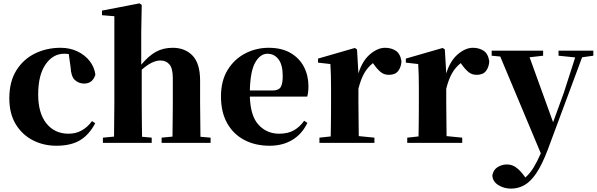

<svg xmlns="http://www.w3.org/2000/svg" viewBox="-20 -846 3537 1137"><path d="M314 17.1Q237.8 17.1 174.6 -15.4Q111.3 -47.9 73.2 -110.4Q35.2 -172.9 35.2 -264.2Q35.2 -361.8 76.4 -428.5Q117.7 -495.1 186.8 -529.1Q255.9 -563 338.9 -563Q394 -563 438.5 -541.7Q482.9 -520.5 511 -484.6Q539.1 -448.7 544.9 -403.8Q528.8 -351.1 478 -351.1Q446.3 -351.1 423.3 -372.3Q400.4 -393.6 397.9 -449.2L387.2 -525.9Q380.4 -526.9 373.5 -527.3Q366.7 -527.8 359.9 -527.8Q293.5 -527.8 249.8 -464.6Q206.1 -401.4 206.1 -286.1Q206.1 -175.8 254.9 -115Q303.7 -54.2 386.2 -54.2Q429.7 -54.2 464.6 -74Q499.5 -93.8 524.9 -128.9L543.9 -116.2Q507.3 -46.9 453.1 -14.9Q398.9 17.1 314 17.1Z M999 0H937V-30.8L1001.5 -37.1Q1002 -65.9 1002.2 -101.8Q1002.4 -137.7 1002.9 -173.3Q1003.4 -209 1003.4 -237.8V-382.8Q1003.4 -440.9 983.4 -464.4Q963.4 -487.8 930.2 -487.8Q880.4 -487.8 819.3 -433.1V-237.8Q819.3 -210 819.6 -174.1Q819.8 -138.2 820.3 -101.8Q820.8 -65.4 821.3 -36.1L878.4 -30.8V0H589.4V-30.8L655.3 -37.1L657.2 -237.8V-750L584 -755.9V-783.2L806.2 -826.2L819.3 -816.9L816.4 -655.8V-462.9Q860.4 -515.6 903.6 -539.3Q946.8 -563 1002.4 -563Q1075.7 -563 1120.4 -516.6Q1165 -470.2 1165 -368.2V-237.8L1167 -36.1L1227.1 -30.8V0Z M1576.7 17.1Q1491.7 17.1 1426.8 -17.1Q1361.8 -51.3 1325.2 -116.5Q1288.6 -181.6 1288.6 -274.9Q1288.6 -368.2 1328.4 -432.4Q1368.2 -496.6 1432.6 -529.8Q1497.1 -563 1570.3 -563Q1647.9 -563 1700.4 -532.5Q1752.9 -502 1779.8 -450.2Q1806.6 -398.4 1806.6 -335Q1806.6 -300.8 1799.3 -273.9H1459.5Q1463.4 -157.7 1512 -106Q1560.5 -54.2 1633.3 -54.2Q1686.5 -54.2 1721.7 -75Q1756.8 -95.7 1781.2 -130.9L1800.3 -118.2Q1769 -52.7 1711.7 -17.8Q1654.3 17.1 1576.7 17.1ZM1459.5 -310.1H1594.2Q1628.9 -310.1 1641.6 -329.3Q1654.3 -348.6 1654.3 -395Q1654.3 -461.9 1629.2 -494.9Q1604 -527.8 1563.5 -527.8Q1522 -527.8 1492.2 -477.3Q1462.4 -426.8 1459.5 -310.1Z M2102.5 -320.8V-237.8L2104.5 -40L2197.3 -30.8V0H1871.6V-30.8L1938.5 -38.1Q1939 -66.9 1939.5 -102.8Q1939.9 -138.7 1940.2 -174.3Q1940.4 -210 1940.4 -237.8V-320.8Q1940.4 -370.6 1939.5 -400.9Q1938.5 -431.2 1936.5 -466.8L1863.3 -475.1V-499L2081.5 -562L2094.2 -553.2L2102.5 -411.1Q2125.5 -485.8 2170.9 -524.4Q2216.3 -563 2260.3 -563Q2296.4 -563 2323.2 -545.9Q2350.1 -528.8 2357.4 -483.9Q2356 -449.7 2338.4 -426.3Q2320.8 -402.8 2283.2 -402.8Q2254.9 -402.8 2234.9 -418.9Q2214.8 -435.1 2195.3 -462.9L2188.5 -472.2Q2156.7 -447.3 2136.7 -411.9Q2116.7 -376.5 2102.5 -320.8Z M2622.6 -320.8V-237.8L2624.5 -40L2717.3 -30.8V0H2391.6V-30.8L2458.5 -38.1Q2459 -66.9 2459.5 -102.8Q2460 -138.7 2460.2 -174.3Q2460.4 -210 2460.4 -237.8V-320.8Q2460.4 -370.6 2459.5 -400.9Q2458.5 -431.2 2456.5 -466.8L2383.3 -475.1V-499L2601.6 -562L2614.3 -553.2L2622.6 -411.1Q2645.5 -485.8 2690.9 -524.4Q2736.3 -563 2780.3 -563Q2816.4 -563 2843.3 -545.9Q2870.1 -528.8 2877.4 -483.9Q2876 -449.7 2858.4 -426.3Q2840.8 -402.8 2803.2 -402.8Q2774.9 -402.8 2754.9 -418.9Q2734.9 -435.1 2715.3 -462.9L2708.5 -472.2Q2676.8 -447.3 2656.7 -411.9Q2636.7 -376.5 2622.6 -320.8Z M3287.6 -516.1V-545.9H3493.7V-516.1L3427.2 -506.8L3223.6 41Q3190.4 128.4 3156.7 178.7Q3123 229 3085.9 250Q3048.8 271 3006.3 271Q2964.4 271 2930.9 250Q2897.5 229 2895.5 192.9Q2901.4 159.2 2926.8 143.6Q2952.1 127.9 2981.4 127.9Q3011.2 127.9 3033.9 144Q3056.6 160.2 3075.2 184.1L3091.3 205.1Q3117.7 181.6 3139.2 147Q3160.6 112.3 3182.6 62L2942.4 -511.2L2891.6 -516.1V-545.9H3196.3V-516.1L3116.2 -506.8L3255.4 -122.1L3319.3 -297.9L3386.2 -505.9Z"/></svg>

Font: Source Han Serif TW Heavy
Style: Regular
Weight: 900
Designer: Ryoko NISHIZUKA Ë•øÂ°öÊ∂ºÂ≠ê (kana & ideographs); Frank Grie√ühammer (Latin, Greek & Cyrillic); Wenlong ZHANG Âº†ÊñáÈæô 
Foundry: Adobe
Version: Version 2.003;hotconv 1.1.1;makeotfexe 2.6.0